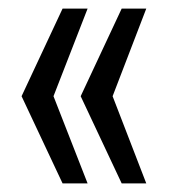

<svg xmlns="http://www.w3.org/2000/svg" viewBox="-20 -530 411 445"><path d="M125 -105 30 -307 125 -510H183L104 -307L183 -105ZM262 -105 167 -307 262 -510H319L241 -307L319 -105Z"/></svg>

Font: Saira Condensed Medium
Style: Regular
Weight: 500
Width: 3
Designer: Hector Gatti with collaboration of the Omnibus-Type team
Foundry: Omnibus-Type
Version: Version 1.101